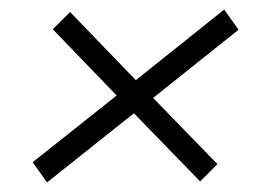

<svg xmlns="http://www.w3.org/2000/svg" viewBox="-20 -489 565 400"><path d="M299 -285 433 -147 397 -111 259 -253 78 -109 48 -151 223 -290 90 -428 126 -464 263 -322 447 -469 477 -427Z"/></svg>

Font: Exo 2.0 Light
Style: Italic
Weight: 300
Italic angle: -8°
Designer: Natanael Gama
Version: Version 1.001;PS 001.001;hotconv 1.0.70;makeotf.lib2.5.58329